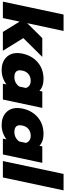

<svg xmlns="http://www.w3.org/2000/svg" viewBox="742 -1531 794 2338"><g transform="rotate(90 1139.0 -362.0)"><path d="M147 -739H347L252 -296L434 -480H663L434 -249L588 0H359L233 -204L190 0H-10Z M616 -178Q616 -202 623 -239Q648 -356 730 -425.5Q812 -495 933 -495Q979 -495 1016.5 -481.5Q1054 -468 1076 -445L1084 -480H1284L1182 0H989L998 -44Q962 -16 917 -0.5Q872 15 824 15Q730 15 673 -37Q616 -89 616 -178ZM1024 -200 1041 -279Q1034 -307 1011 -323Q988 -339 954 -339Q907 -339 873.5 -312.5Q840 -286 830 -239Q826 -217 826 -207Q826 -140 911 -140Q945 -140 975 -156Q1005 -172 1024 -200Z M1285 -178Q1285 -202 1292 -239Q1317 -356 1399 -425.5Q1481 -495 1602 -495Q1648 -495 1685.5 -481.5Q1723 -468 1745 -445L1753 -480H1953L1851 0H1658L1667 -44Q1631 -16 1586 -0.5Q1541 15 1493 15Q1399 15 1342 -37Q1285 -89 1285 -178ZM1693 -200 1710 -279Q1703 -307 1680 -323Q1657 -339 1623 -339Q1576 -339 1542.5 -312.5Q1509 -286 1499 -239Q1495 -217 1495 -207Q1495 -140 1580 -140Q1614 -140 1644 -156Q1674 -172 1693 -200Z M2088 -739H2288L2131 0H1931Z"/></g></svg>

Font: Prompt ExtraBold
Style: Italic
Weight: 800
Italic angle: -12°
Designer: Katatrad Team
Foundry: CadsonDemak
Version: Version 1.001